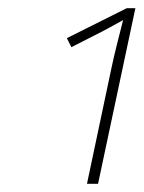

<svg xmlns="http://www.w3.org/2000/svg" viewBox="-20 -864 352 468"><path d="M251 -695Q257 -724 265 -755.5Q273 -787 280 -815Q262 -805 245.5 -796Q229 -787 203 -774L154 -749L143 -771L289 -844H310L219 -416H192Z"/></svg>

Font: Noto Sans Thin
Style: Italic
Weight: 100
Italic angle: -12°
Designer: Monotype Design Team
Foundry: Monotype Imaging Inc.
Version: Version 2.013; ttfautohint (v1.8.4.7-5d5b)